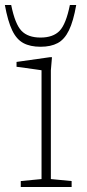

<svg xmlns="http://www.w3.org/2000/svg" viewBox="-30 -752 348 772"><path d="M179 -522 174.5 -469V-32L258 -24V0H53.5V-24L137 -32V-469.5Q131.5 -470.5 113.2 -473Q95 -475.5 73.5 -478.5Q52 -481.5 36.5 -483.5V-503L170.5 -522ZM133 -601Q183.5 -601 209.5 -628Q235.5 -655 251 -732H276.5Q265 -666.5 247.2 -630Q229.5 -593.5 202 -578.8Q174.5 -564 133 -564Q91.5 -564 64 -578.8Q36.5 -593.5 19 -630Q1.5 -666.5 -10.5 -732H15Q30.5 -655 56.5 -628Q82.5 -601 133 -601Z"/></svg>

Font: Newsreader Caption ExtraLight
Style: Regular
Weight: 275
Designer: Hugues Gentile
Foundry: Production Type
Version: Version 1.001